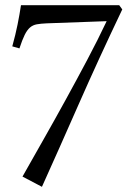

<svg xmlns="http://www.w3.org/2000/svg" viewBox="-20 -699 487 733"><path d="M65.9 -24.9Q103.5 -91.8 145.8 -166Q188 -240.2 230.2 -317.1Q272.5 -394 313 -470.5Q353.5 -546.9 387.2 -618.2L158.2 -609.9Q135.7 -608.9 120.6 -606.2Q105.5 -603.5 94.5 -594Q83.5 -584.5 74.2 -565.7Q64.9 -546.9 54.2 -514.2L26.9 -522Q39.6 -567.9 47.1 -605.5Q54.7 -643.1 60.1 -679.2H435.1L446.8 -663.1Q355.5 -471.7 280.3 -300.8Q205.1 -129.9 140.1 14.2Z"/></svg>

Font: Simonetta
Style: Regular
Weight: 400
Designer: Gayaneh Bagdasaryan
Foundry: BrownFox
Version: Version 1.001